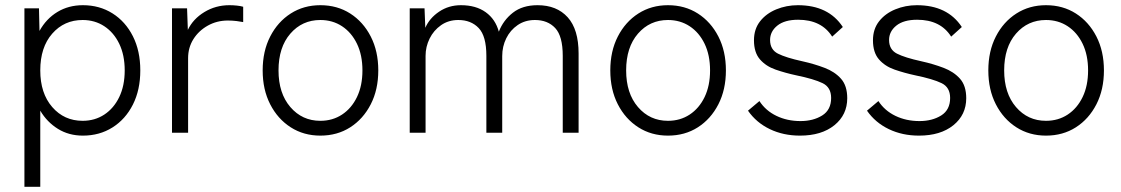

<svg xmlns="http://www.w3.org/2000/svg" viewBox="-20 -511 4316 739"><path d="M74 208V-479H130L132 -392Q158 -439 201 -465Q244 -491 299 -491Q363 -491 413 -459.5Q463 -428 491.5 -371.5Q520 -315 520 -240Q520 -165 491.5 -108.5Q463 -52 413 -20.5Q363 11 299 11Q245 11 203 -15Q161 -41 135 -85V208ZM298 -46Q345 -46 381.5 -70Q418 -94 439 -137.5Q460 -181 460 -240Q460 -299 439 -342.5Q418 -386 381.5 -410Q345 -434 298 -434Q227 -434 181 -381.5Q135 -329 135 -240Q135 -152 181 -99Q227 -46 298 -46Z M642 0V-479H700L703 -396Q723 -438 766.5 -464.5Q810 -491 863 -491Q877 -491 891.5 -489.5Q906 -488 916 -485V-426Q907 -428 890.5 -430Q874 -432 857 -432Q815 -432 780 -412.5Q745 -393 724.5 -360.5Q704 -328 704 -287V0Z M1213 11Q1149 11 1099 -21Q1049 -53 1020 -109.5Q991 -166 991 -240Q991 -314 1020 -370.5Q1049 -427 1099 -459Q1149 -491 1213 -491Q1278 -491 1328 -459Q1378 -427 1407 -370.5Q1436 -314 1436 -240Q1436 -166 1407 -109.5Q1378 -53 1328 -21Q1278 11 1213 11ZM1213 -46Q1260 -46 1296.5 -70Q1333 -94 1354 -137.5Q1375 -181 1375 -240Q1375 -299 1354 -342.5Q1333 -386 1296.5 -410Q1260 -434 1213 -434Q1143 -434 1097.5 -381.5Q1052 -329 1052 -240Q1052 -152 1097.5 -99Q1143 -46 1213 -46Z M1557 0V-479H1614L1617 -404Q1633 -441 1670 -466Q1707 -491 1754 -491Q1812 -491 1849.5 -464Q1887 -437 1900 -389Q1917 -433 1954 -462Q1991 -491 2049 -491Q2123 -491 2165 -444.5Q2207 -398 2207 -305V0H2146V-296Q2146 -372 2117 -403Q2088 -434 2039 -434Q2001 -434 1972.5 -414.5Q1944 -395 1928.5 -363.5Q1913 -332 1913 -295V0H1852V-296Q1852 -372 1822.5 -403Q1793 -434 1744 -434Q1706 -434 1677.5 -414Q1649 -394 1633.5 -362.5Q1618 -331 1618 -296V0Z M2551 11Q2487 11 2437 -21Q2387 -53 2358 -109.5Q2329 -166 2329 -240Q2329 -314 2358 -370.5Q2387 -427 2437 -459Q2487 -491 2551 -491Q2616 -491 2666 -459Q2716 -427 2745 -370.5Q2774 -314 2774 -240Q2774 -166 2745 -109.5Q2716 -53 2666 -21Q2616 11 2551 11ZM2551 -46Q2598 -46 2634.5 -70Q2671 -94 2692 -137.5Q2713 -181 2713 -240Q2713 -299 2692 -342.5Q2671 -386 2634.5 -410Q2598 -434 2551 -434Q2481 -434 2435.5 -381.5Q2390 -329 2390 -240Q2390 -152 2435.5 -99Q2481 -46 2551 -46Z M3059 11Q2995 11 2943 -14Q2891 -39 2859 -85L2903 -122Q2927 -85 2968.5 -65Q3010 -45 3061 -45Q3110 -45 3144.5 -66.5Q3179 -88 3179 -134Q3179 -175 3146 -191Q3113 -207 3045 -221Q3003 -230 2965.5 -243Q2928 -256 2905 -282.5Q2882 -309 2882 -356Q2882 -399 2905.5 -429Q2929 -459 2968 -475Q3007 -491 3051 -491Q3169 -491 3224 -407L3183 -370Q3142 -435 3052 -435Q3000 -435 2972 -412.5Q2944 -390 2944 -357Q2944 -320 2974.5 -304.5Q3005 -289 3069 -275Q3114 -265 3153.5 -250Q3193 -235 3217 -208Q3241 -181 3241 -133Q3241 -69 3191.5 -29Q3142 11 3059 11Z M3517 11Q3453 11 3401 -14Q3349 -39 3317 -85L3361 -122Q3385 -85 3426.5 -65Q3468 -45 3519 -45Q3568 -45 3602.5 -66.5Q3637 -88 3637 -134Q3637 -175 3604 -191Q3571 -207 3503 -221Q3461 -230 3423.5 -243Q3386 -256 3363 -282.5Q3340 -309 3340 -356Q3340 -399 3363.5 -429Q3387 -459 3426 -475Q3465 -491 3509 -491Q3627 -491 3682 -407L3641 -370Q3600 -435 3510 -435Q3458 -435 3430 -412.5Q3402 -390 3402 -357Q3402 -320 3432.5 -304.5Q3463 -289 3527 -275Q3572 -265 3611.5 -250Q3651 -235 3675 -208Q3699 -181 3699 -133Q3699 -69 3649.5 -29Q3600 11 3517 11Z M4006 11Q3942 11 3892 -21Q3842 -53 3813 -109.5Q3784 -166 3784 -240Q3784 -314 3813 -370.5Q3842 -427 3892 -459Q3942 -491 4006 -491Q4071 -491 4121 -459Q4171 -427 4200 -370.5Q4229 -314 4229 -240Q4229 -166 4200 -109.5Q4171 -53 4121 -21Q4071 11 4006 11ZM4006 -46Q4053 -46 4089.5 -70Q4126 -94 4147 -137.5Q4168 -181 4168 -240Q4168 -299 4147 -342.5Q4126 -386 4089.5 -410Q4053 -434 4006 -434Q3936 -434 3890.5 -381.5Q3845 -329 3845 -240Q3845 -152 3890.5 -99Q3936 -46 4006 -46Z"/></svg>

Font: Zen Kaku Gothic New
Style: Regular
Weight: 400
Designer: Yoshimichi Ohira
Foundry: Positype
Version: Version 1.001